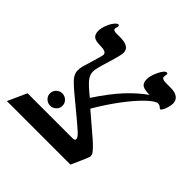

<svg xmlns="http://www.w3.org/2000/svg" viewBox="-159 -718 848 848"><g transform="rotate(45 265.0 -294.5)"><path d="M323.2 -88.9Q338.9 -88.9 338.9 -98.1Q338.9 -107.9 317.9 -127.2Q296.9 -146.5 209.5 -218.3Q155.8 -262.2 141.8 -280Q127.9 -297.9 127.9 -316.9Q127.9 -329.6 131.3 -343Q134.8 -356.4 155.8 -426.3Q160.2 -440.9 160.2 -446.8Q160.2 -464.8 121.1 -464.8Q90.8 -464.8 79.8 -474.6Q68.8 -484.4 68.8 -504.9Q68.8 -520.5 76.4 -541Q84 -561.5 94.5 -574.7Q105 -587.9 111.8 -587.9Q117.2 -587.9 117.2 -582Q117.2 -575.2 115.5 -571.3Q113.8 -567.4 113.8 -564.9Q113.8 -553.2 131.8 -553.2H157.2Q216.8 -553.2 216.8 -515.1Q216.8 -499.5 198.2 -439.5Q179.2 -378.9 179.2 -361.8Q179.2 -340.8 194.3 -322Q209.5 -303.2 252 -269Q300.3 -342.3 342.8 -388.2Q385.3 -434.1 429.2 -464.8Q397 -464.8 384 -473.4Q371.1 -481.9 371.1 -505.9Q371.1 -527.3 386 -558.1Q400.9 -588.9 414.1 -588.9Q418.9 -588.9 418.9 -583L417 -566.9Q417 -553.2 442.9 -553.2H474.1Q500.5 -553.2 515.1 -542.2Q529.8 -531.2 529.8 -511.2Q529.8 -495.1 521.7 -474.1Q513.7 -453.1 506.8 -453.1Q503.9 -453.1 498.5 -459Q492.2 -464.8 481.9 -464.8Q467.3 -464.8 433.8 -433.1Q400.4 -401.4 361.6 -349.6Q322.8 -297.9 287.1 -236.8Q373.5 -163.1 389.4 -149.2Q405.3 -135.3 416.5 -123.5Q427.7 -111.8 432.4 -104.5Q437 -97.2 437 -86.9Q437 -83 399.9 0H2.9L43 -88.9ZM113.3 -158.2Q113.3 -175.3 125 -186.3Q136.7 -197.3 152.3 -197.3Q168 -197.3 179.7 -186.3Q191.4 -175.3 191.4 -158.2Q191.4 -142.6 179.7 -131.6Q168 -120.6 152.3 -120.6Q136.7 -120.6 125 -131.6Q113.3 -142.6 113.3 -158.2Z"/></g></svg>

Font: Tinos
Style: Italic
Weight: 400
Italic angle: -16.333°
Designer: Steve Matteson
Foundry: Monotype Imaging Inc.
Version: Version 1.32